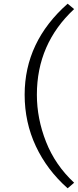

<svg xmlns="http://www.w3.org/2000/svg" viewBox="-20 -916 422 1036"><path d="M179 -405Q179 -276 228.5 -150.5Q278 -25 380 70L345 100Q234 2 173.5 -127Q113 -256 113 -405Q113 -691 345 -896L380 -867Q179 -680 179 -405Z"/></svg>

Font: Halant
Style: Regular
Weight: 400
Designer: Hitesh Malaviya (Devanagari), Satya Rajpurohit (Latin)
Foundry: Indian Type Foundry
Version: Version 1.101;PS 1.0;hotconv 1.0.78;makeotf.lib2.5.61930; tt